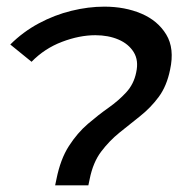

<svg xmlns="http://www.w3.org/2000/svg" viewBox="-20 -558 556 578"><path d="M146 0 150 -19Q162 -79 187.5 -118.5Q213 -158 244.5 -185Q276 -212 306.5 -233.5Q337 -255 360 -280Q383 -305 390 -340Q398 -376 382.5 -401Q367 -426 336.5 -439Q306 -452 267 -452Q219 -452 166.5 -432Q114 -412 75 -372L11 -424Q49 -462 96.5 -487.5Q144 -513 195 -525.5Q246 -538 294 -538Q356 -538 405.5 -517Q455 -496 480.5 -454Q506 -412 492 -348Q482 -299 458 -266.5Q434 -234 402.5 -209Q371 -184 340 -159Q309 -134 284.5 -101.5Q260 -69 250 -19L246 0Z"/></svg>

Font: Montserrat Thin Medium
Style: Italic
Weight: 500
Italic angle: -11.3°
Version: Version 9.000